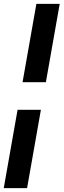

<svg xmlns="http://www.w3.org/2000/svg" viewBox="-52 -770 332 1000"><path d="M65.5 -342 137.5 -750H259L187 -342ZM-32.5 210 39.5 -198H161L89 210Z"/></svg>

Font: Cabin
Style: Bold Italic
Weight: 700
Width: 4
Italic angle: -10°
Designer: Pablo Impallari
Foundry: Pablo Impallari. http://www.impallari.com Igino Marini. http://www.ikern.com
Version: Version 3.001